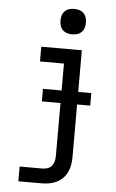

<svg xmlns="http://www.w3.org/2000/svg" viewBox="-62 -781 625 1037"><g transform="rotate(5 250.0 -262.0)"><path d="M78 215V135H203Q217 135 230.5 130Q244 125 253 113.5Q262 102 265 88Q268 74 268 60V-440H138V-520H358V60Q358 81 354.5 101.5Q351 122 342 141Q333 160 318 175Q303 190 284 199Q265 208 244.5 211.5Q224 215 203 215ZM298 -601Q284 -601 270.5 -605Q257 -609 247 -619Q237 -629 233 -642.5Q229 -656 229 -670Q229 -684 233 -697.5Q237 -711 247 -721Q257 -731 270.5 -735Q284 -739 298 -739Q312 -739 325.5 -735Q339 -731 349 -721Q359 -711 363 -697.5Q367 -684 367 -670Q367 -656 363 -642.5Q359 -629 349 -619Q339 -609 325.5 -605Q312 -601 298 -601ZM167 -226V-294H429V-226Z"/></g></svg>

Font: Iosevka SS10 Medium
Style: Regular
Weight: 500
Monospace: yes
Designer: Belleve Invis
Foundry: Belleve Invis
Version: Version 28.0.6; ttfautohint (v1.8.4)